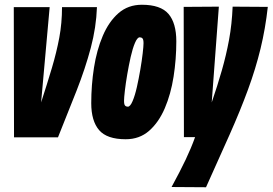

<svg xmlns="http://www.w3.org/2000/svg" viewBox="-20 -577 1147 808"><path d="M224 1H39L38 -547H189L153 -146Q179 -226 198.5 -291.5Q218 -357 229.5 -418.5Q241 -480 241 -547H388Q385 -462 362 -375.5Q339 -289 302.5 -196Q266 -103 224 1Z M509 9Q430 9 397 -29.5Q364 -68 364 -143Q364 -219 375.5 -292.5Q387 -366 412.5 -426Q438 -486 478.5 -521.5Q519 -557 577 -557Q656 -557 689 -518.5Q722 -480 722 -403Q722 -328 710.5 -254.5Q699 -181 673.5 -121.5Q648 -62 607.5 -26.5Q567 9 509 9ZM518 -128Q528 -128 538 -151.5Q548 -175 556 -210.5Q564 -246 570.5 -284Q577 -322 580.5 -352.5Q584 -383 584 -395Q584 -411 579.5 -415.5Q575 -420 568 -420Q558 -420 548 -396.5Q538 -373 530 -337.5Q522 -302 515.5 -264Q509 -226 505.5 -195.5Q502 -165 502 -153Q502 -137 506.5 -132.5Q511 -128 518 -128Z M959 -549 1107 -548Q1097 -457 1076.5 -372.5Q1056 -288 1023.5 -199.5Q991 -111 946.5 -11Q902 89 847 211L702 210Q738 144 761.5 94.5Q785 45 801 0H754L753 -548L901 -549L871 -146Q895 -216 913.5 -280.5Q932 -345 944 -410Q956 -475 959 -549Z"/></svg>

Font: Georama ExtraCondensed ExtraBold
Style: Italic
Weight: 800
Width: 2
Italic angle: -9°
Designer: Jean-Baptiste Levee
Foundry: Production Type
Version: Version 1.000